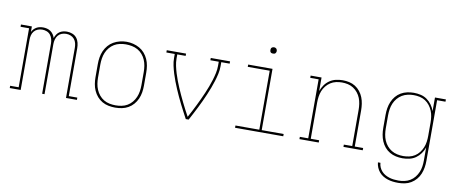

<svg xmlns="http://www.w3.org/2000/svg" viewBox="-76 -1036 3751 1577"><g transform="rotate(10 1800.0 -247.0)"><path d="M20 0V-19H91V-511H20V-530H111V-484Q117 -497 127 -507.5Q137 -518 149 -525Q161 -532 175.5 -535Q190 -538 204 -538Q220 -538 236.5 -534Q253 -530 266.5 -520.5Q280 -511 289.5 -497Q299 -483 304 -467Q309 -483 318 -497Q327 -511 340.5 -520.5Q354 -530 370 -534Q386 -538 403 -538Q426 -538 448 -529.5Q470 -521 484 -503.5Q498 -486 503.5 -463.5Q509 -441 509 -418V-19H580V0H489V-418Q489 -437 484.5 -456Q480 -475 467.5 -490Q455 -505 437 -512Q419 -519 400 -519Q380 -519 362 -512Q344 -505 332 -490Q320 -475 315 -456Q310 -437 310 -418V0H290V-418Q290 -437 285 -456Q280 -475 268 -490Q256 -505 238 -512Q220 -519 200 -519Q181 -519 163 -512Q145 -505 132.5 -490Q120 -475 115.5 -456Q111 -437 111 -418V0Z M900 8Q872 8 844 2.5Q816 -3 791.5 -17Q767 -31 748.5 -52.5Q730 -74 718.5 -100Q707 -126 702.5 -154Q698 -182 698 -210V-320Q698 -348 702.5 -376Q707 -404 718.5 -430Q730 -456 748.5 -477.5Q767 -499 791.5 -513Q816 -527 844 -534Q872 -541 900 -541Q928 -541 956 -534Q984 -527 1008.5 -513Q1033 -499 1051.5 -477.5Q1070 -456 1081.5 -430Q1093 -404 1097.5 -376Q1102 -348 1102 -320V-210Q1102 -182 1097.5 -154Q1093 -126 1081.5 -100Q1070 -74 1051.5 -52.5Q1033 -31 1008.5 -17Q984 -3 956 2.5Q928 8 900 8ZM900 -11Q925 -11 950.5 -16Q976 -21 998 -34Q1020 -47 1036.5 -67Q1053 -87 1063 -110.5Q1073 -134 1077 -159.5Q1081 -185 1081 -210V-320Q1081 -346 1077 -371.5Q1073 -397 1063 -420.5Q1053 -444 1036 -464Q1019 -484 996.5 -496.5Q974 -509 948.5 -514Q923 -519 898 -519Q872 -519 847 -513.5Q822 -508 800.5 -495Q779 -482 762.5 -462Q746 -442 736.5 -419Q727 -396 723 -370.5Q719 -345 719 -320V-210Q719 -185 723 -159.5Q727 -134 737 -110.5Q747 -87 763.5 -67Q780 -47 802 -34Q824 -21 849.5 -16Q875 -11 900 -11Z M1488 0Q1473 -28 1458 -56.5Q1443 -85 1428.5 -114Q1414 -143 1400.5 -172Q1387 -201 1374.5 -230.5Q1362 -260 1350.5 -290Q1339 -320 1329.5 -351Q1320 -382 1313 -413.5Q1306 -445 1306 -477V-511H1236V-530H1397V-511H1327V-477Q1327 -446 1333.5 -416Q1340 -386 1349 -356.5Q1358 -327 1369 -298Q1380 -269 1392 -241Q1404 -213 1417 -185Q1430 -157 1443.5 -129.5Q1457 -102 1471 -75Q1485 -48 1500 -21Q1515 -48 1529 -75Q1543 -102 1556.5 -129.5Q1570 -157 1583 -185Q1596 -213 1608 -241Q1620 -269 1631 -298Q1642 -327 1651 -356.5Q1660 -386 1666.5 -416Q1673 -446 1673 -477V-511H1603V-530H1764V-511H1694V-477Q1694 -445 1687 -413.5Q1680 -382 1670.5 -351Q1661 -320 1649.5 -290Q1638 -260 1625.5 -230.5Q1613 -201 1599.5 -172Q1586 -143 1571.5 -114Q1557 -85 1542 -56.5Q1527 -28 1512 0Z M1899 0V-19H2098V-511H1915V-530H2118V-19H2301V0ZM2100 -654Q2095 -654 2089.5 -655.5Q2084 -657 2080.5 -660.5Q2077 -664 2075.5 -669.5Q2074 -675 2074 -680Q2074 -685 2075.5 -690.5Q2077 -696 2080.5 -699.5Q2084 -703 2089.5 -705Q2095 -707 2100 -707Q2105 -707 2110.5 -705Q2116 -703 2119.5 -699.5Q2123 -696 2125 -690.5Q2127 -685 2127 -680Q2127 -675 2125 -669.5Q2123 -664 2119.5 -660.5Q2116 -657 2110.5 -655.5Q2105 -654 2100 -654Z M2436 0V-19H2506V-511H2436V-530H2527V-417Q2537 -445 2553.5 -468.5Q2570 -492 2594 -508.5Q2618 -525 2646.5 -531.5Q2675 -538 2703 -538Q2731 -538 2758 -532Q2785 -526 2808 -511.5Q2831 -497 2848.5 -475Q2866 -453 2876 -427.5Q2886 -402 2890 -374.5Q2894 -347 2894 -320V-19H2964V0H2803V-19H2873V-320Q2873 -345 2869.5 -370Q2866 -395 2857 -418Q2848 -441 2832 -461Q2816 -481 2795 -494.5Q2774 -508 2749.5 -513.5Q2725 -519 2700 -519Q2675 -519 2650.5 -513.5Q2626 -508 2605 -494.5Q2584 -481 2568 -461Q2552 -441 2543 -418Q2534 -395 2530.5 -370Q2527 -345 2527 -320V-19H2597V0Z M3296 213Q3274 213 3252.5 210.5Q3231 208 3210 201.5Q3189 195 3170 183.5Q3151 172 3137 155.5Q3123 139 3114.5 118.5Q3106 98 3104 76H3125Q3126 96 3134 114Q3142 132 3155 146Q3168 160 3185 169.5Q3202 179 3220.5 184.5Q3239 190 3258 192Q3277 194 3296 194Q3321 194 3346 188.5Q3371 183 3392.5 170Q3414 157 3430 137Q3446 117 3456 93.5Q3466 70 3469.5 45Q3473 20 3473 -5V-113Q3463 -85 3446 -61.5Q3429 -38 3405.5 -21.5Q3382 -5 3353.5 1.5Q3325 8 3296 8Q3268 8 3240.5 2Q3213 -4 3189 -18Q3165 -32 3147 -53.5Q3129 -75 3118 -101Q3107 -127 3102.5 -154.5Q3098 -182 3098 -210V-320Q3098 -348 3102.5 -375.5Q3107 -403 3118 -429Q3129 -455 3147 -476.5Q3165 -498 3189 -512Q3213 -526 3240.5 -532Q3268 -538 3296 -538Q3325 -538 3353.5 -531.5Q3382 -525 3405.5 -508.5Q3429 -492 3446 -468.5Q3463 -445 3473 -417V-530H3564V-511H3494V-5Q3494 23 3489.5 50.5Q3485 78 3474.5 104Q3464 130 3445.5 151.5Q3427 173 3403 187.5Q3379 202 3351.5 207.5Q3324 213 3296 213ZM3299 -11Q3324 -11 3349 -16.5Q3374 -22 3395 -35.5Q3416 -49 3431.5 -69Q3447 -89 3456.5 -112Q3466 -135 3469.5 -160Q3473 -185 3473 -210V-320Q3473 -345 3469.5 -370Q3466 -395 3456.5 -418Q3447 -441 3431.5 -461Q3416 -481 3395 -494.5Q3374 -508 3349 -513.5Q3324 -519 3299 -519Q3274 -519 3248.5 -513.5Q3223 -508 3201.5 -495Q3180 -482 3163.5 -462.5Q3147 -443 3137 -419.5Q3127 -396 3123 -370.5Q3119 -345 3119 -320V-210Q3119 -185 3123 -159.5Q3127 -134 3137 -110.5Q3147 -87 3163.5 -67.5Q3180 -48 3201.5 -35Q3223 -22 3248.5 -16.5Q3274 -11 3299 -11Z"/></g></svg>

Font: Iosevka Curly Slab ThEx
Style: Regular
Weight: 100
Width: 7
Monospace: yes
Designer: Belleve Invis
Foundry: Belleve Invis
Version: Version 11.1.0; ttfautohint (v1.8.3)